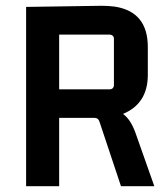

<svg xmlns="http://www.w3.org/2000/svg" viewBox="-20 -644 580 664"><path d="M184.6 0V-236.3H307.6Q318.4 -236.3 323.2 -225.6Q323.2 -223.6 324.2 -222.7L398.4 0H513.7L448.2 -185.5Q431.6 -231.4 405.3 -250Q490.2 -285.2 491.2 -382.8V-481.4Q491.2 -603.5 377 -621.1Q355.5 -624 332 -624L70.3 -620.1V0ZM360.4 -524.4Q373 -522.5 374 -511.7V-347.7Q372.1 -335.9 360.4 -335H184.6V-524.4Z"/></svg>

Font: Gemunu Libre
Style: Bold
Weight: 700
Designer: Pushpananda Ekanayake, Sol Matas, Kosala Senevirathne
Foundry: Mooniak
Version: Version 1.001